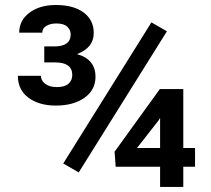

<svg xmlns="http://www.w3.org/2000/svg" viewBox="-20 -736 832 756"><path d="M701.7 -153.3H748V-79.6H701.7V0H610.4V-79.6H435.5L431.2 -138.7L609.4 -385.3H701.7ZM519.5 -153.3H610.4V-271.5L603.5 -260.7ZM154.3 -553.2H193.8Q258.3 -553.2 258.3 -600.6Q258.3 -617.7 245.1 -630.6Q231.9 -643.6 201.7 -643.6Q178.2 -643.6 162.4 -634Q146.5 -624.5 146.5 -607.4H55.7Q55.7 -655.8 95.9 -686Q136.2 -716.3 199.7 -716.3Q269.5 -716.3 309.3 -686.8Q349.1 -657.2 349.1 -606Q349.1 -547.9 283.2 -522.9Q356 -502.9 356 -433.6Q356 -381.8 312.7 -351.1Q269.5 -320.3 199.7 -320.3Q133.8 -320.3 92 -351.3Q50.3 -382.3 50.3 -437.5H141.1Q141.1 -418.9 158 -406Q174.8 -393.1 204.1 -393.1Q234.9 -393.1 249.8 -406.5Q264.6 -419.9 264.6 -440.4Q264.6 -489.7 199.2 -490.2H154.3ZM290 -57.1 229 -92.3 576.2 -647.9 637.2 -612.8Z"/></svg>

Font: Shabnam Medium FD
Style: Medium-FD
Weight: 500
Foundry: DejaVu fonts team - Redesigned by Saber Rastikerdar - Based on Vazir font
Version: Version 5.0.0